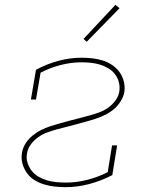

<svg xmlns="http://www.w3.org/2000/svg" viewBox="-20 -767 640 795"><path d="M252 8Q229 8 206.5 5.5Q184 3 162.5 -3.5Q141 -10 122.5 -21.5Q104 -33 91.5 -50.5Q79 -68 73 -89.5Q67 -111 71 -134Q74 -154 85.5 -172.5Q97 -191 114 -205Q131 -219 150 -228.5Q169 -238 189 -244.5Q209 -251 229 -256.5Q249 -262 269 -267.5Q289 -273 309.5 -278Q330 -283 349.5 -288.5Q369 -294 389 -301Q409 -308 427 -320.5Q445 -333 458 -351Q471 -369 474 -388Q477 -408 472 -427Q467 -446 455.5 -460.5Q444 -475 428 -484.5Q412 -494 394 -499.5Q376 -505 356.5 -507Q337 -509 317 -509Q275 -509 231.5 -498Q188 -487 148 -466L129 -355H108L129 -478Q173 -502 221.5 -515Q270 -528 317 -528Q340 -528 362.5 -525.5Q385 -523 405.5 -516.5Q426 -510 444 -498Q462 -486 474.5 -469Q487 -452 492.5 -430.5Q498 -409 495 -386Q491 -366 479.5 -347.5Q468 -329 451.5 -315Q435 -301 415.5 -291.5Q396 -282 376.5 -275.5Q357 -269 336.5 -263.5Q316 -258 296.5 -252.5Q277 -247 256.5 -242Q236 -237 216 -231.5Q196 -226 176.5 -219Q157 -212 139 -199.5Q121 -187 108 -169.5Q95 -152 92 -132Q88 -112 94 -93Q100 -74 111.5 -59.5Q123 -45 139.5 -35.5Q156 -26 174 -20.5Q192 -15 212.5 -13Q233 -11 253 -11Q296 -11 340 -22Q384 -33 426 -54L444 -165H465L445 -42Q399 -18 349.5 -5Q300 8 252 8ZM339 -594 326 -606 458 -747 475 -733Z"/></svg>

Font: Iosevka HT Thin Extended
Style: Italic
Weight: 100
Width: 7
Italic angle: -9°
Monospace: yes
Designer: Belleve Invis
Foundry: Belleve Invis
Version: Version 32.3.0; ttfautohint (v1.8.4)